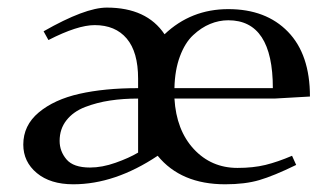

<svg xmlns="http://www.w3.org/2000/svg" viewBox="-20 -476 871 503"><path d="M41 -97.2Q41 -147.5 81.5 -181.4Q122.1 -215.3 188 -230.2Q253.9 -245.1 341.8 -245.1V-270Q341.8 -339.8 312 -375Q282.2 -410.2 228 -410.2Q183.1 -410.2 106.9 -371.1L94.2 -394Q203.1 -456.1 259.8 -456.1Q364.3 -456.1 411.1 -386.2Q480.5 -452.1 578.1 -452.1Q676.8 -452.1 734.4 -392.8Q792 -333.5 792 -223.1L699.2 -217.8H437Q441.9 -134.8 487.8 -85.4Q533.7 -36.1 602.1 -36.1Q643.1 -36.1 675.3 -43.9Q707.5 -51.8 745.1 -67.9L755.9 -43.9Q696.8 -15.1 659.4 -4.2Q622.1 6.8 569.8 6.8Q454.1 6.8 393.1 -67.9Q281.2 6.8 171.9 6.8Q111.8 6.8 76.4 -22.7Q41 -52.2 41 -97.2ZM136.2 -106.9Q136.2 -79.6 154.3 -58.3Q172.4 -37.1 215.8 -37.1Q247.6 -37.1 282.7 -49.6Q317.9 -62 341.8 -76.2V-217.8Q302.2 -217.8 268.1 -212.6Q233.9 -207.5 202.9 -195.6Q171.9 -183.6 154.1 -160.9Q136.2 -138.2 136.2 -106.9ZM437 -245.1H694.8Q694.8 -422.9 578.1 -422.9Q553.7 -422.9 530.5 -413.3Q507.3 -403.8 486.1 -384Q464.8 -364.3 451.4 -328.4Q438 -292.5 437 -245.1Z"/></svg>

Font: Dehuti Alt
Style: Bold
Weight: 700
Version: Version 1.2